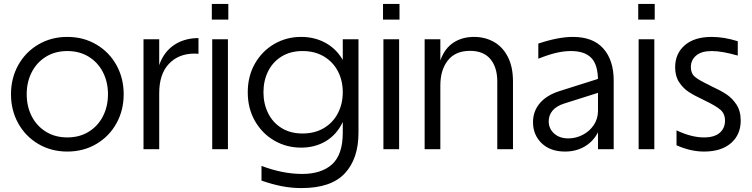

<svg xmlns="http://www.w3.org/2000/svg" viewBox="-20 -760 3833 978"><path d="M610 -280Q610 -198 573 -131.5Q536 -65 470.5 -26.5Q405 12 323 12Q241 12 175.5 -26.5Q110 -65 73 -131.5Q36 -198 36 -280Q36 -362 73 -428.5Q110 -495 175.5 -533.5Q241 -572 323 -572Q405 -572 470.5 -533.5Q536 -495 573 -428.5Q610 -362 610 -280ZM323 -60Q385 -60 432 -89Q479 -118 504.5 -168Q530 -218 530 -280Q530 -342 504.5 -392Q479 -442 432 -471Q385 -500 323 -500Q261 -500 214 -471Q167 -442 141.5 -392Q116 -342 116 -280Q116 -218 141.5 -168Q167 -118 214 -89Q261 -60 323 -60Z M791 -560V-360V-350V0H711V-560ZM991 -566V-486Q984 -487 971 -487Q890 -487 840.5 -435Q791 -383 791 -285L779 -345Q779 -413 806 -463Q833 -513 881 -539.5Q929 -566 991 -566Z M1141 -560V0H1061V-560ZM1143 -740V-660H1059V-740Z M1516 198Q1464 198 1415.5 188.5Q1367 179 1312 160V85Q1420 126 1519 126Q1618 126 1672 76.5Q1726 27 1726 -84V-173L1746 -290L1726 -380V-560H1806V-84Q1806 49 1736 123.5Q1666 198 1516 198ZM1514 -8Q1439 -8 1377 -44Q1315 -80 1278.5 -144Q1242 -208 1242 -290Q1242 -372 1278.5 -436Q1315 -500 1377 -536Q1439 -572 1514 -572Q1585 -572 1642 -539.5Q1699 -507 1732.5 -443Q1766 -379 1766 -290H1756Q1756 -200 1725 -136.5Q1694 -73 1639 -40.5Q1584 -8 1514 -8ZM1521 -500Q1459 -500 1414 -472Q1369 -444 1345.5 -396.5Q1322 -349 1322 -290Q1322 -232 1345.5 -184Q1369 -136 1414 -108Q1459 -80 1521 -80Q1584 -80 1630.5 -108Q1677 -136 1701.5 -184Q1726 -232 1726 -290Q1726 -349 1701.5 -396.5Q1677 -444 1630.5 -472Q1584 -500 1521 -500Z M2013 -560V0H1933V-560ZM2015 -740V-660H1931V-740Z M2223 -560V-390V-380V0H2143V-560ZM2395 -572Q2450 -572 2495 -547Q2540 -522 2566.5 -471Q2593 -420 2593 -345V0H2513V-345Q2513 -417 2478 -459Q2443 -501 2374 -501Q2300 -501 2261.5 -452.5Q2223 -404 2223 -325L2209 -355Q2209 -426 2232.5 -475Q2256 -524 2298 -548Q2340 -572 2395 -572Z M3051 -295 2855 -233Q2814 -220 2794.5 -196.5Q2775 -173 2775 -142Q2775 -105 2802.5 -80Q2830 -55 2875 -55Q2913 -55 2948 -73Q2983 -91 3004.5 -123Q3026 -155 3026 -195V-349Q3026 -430 2992 -465Q2958 -500 2888 -500Q2853 -500 2814 -491Q2775 -482 2722 -461V-538Q2824 -572 2898 -572Q3001 -572 3053.5 -512.5Q3106 -453 3106 -350V0H3026V-119L3038 -180H3047Q3047 -124 3023 -80.5Q2999 -37 2956 -12.5Q2913 12 2858 12Q2783 12 2739 -30.5Q2695 -73 2695 -138Q2695 -193 2729.5 -234Q2764 -275 2830 -296L3051 -366Z M3313 -560V0H3233V-560ZM3315 -740V-660H3231V-740Z M3426 -20V-96Q3464 -78 3499 -69Q3534 -60 3566 -60Q3619 -60 3646 -83.5Q3673 -107 3673 -145Q3673 -181 3649.5 -201Q3626 -221 3572 -247L3564 -251Q3517 -273 3488.5 -291.5Q3460 -310 3439.5 -341Q3419 -372 3419 -417Q3419 -487 3468 -529.5Q3517 -572 3605 -572Q3668 -572 3738 -550V-477Q3699 -488 3666 -494Q3633 -500 3605 -500Q3553 -500 3526 -477Q3499 -454 3499 -418Q3499 -386 3520 -368.5Q3541 -351 3592 -327L3599 -323Q3649 -300 3679 -280.5Q3709 -261 3731 -228Q3753 -195 3753 -146Q3753 -74 3703.5 -31Q3654 12 3566 12Q3498 12 3426 -20Z"/></svg>

Font: TASA Explorer VF
Style: Regular
Weight: 400
Designer: Weizhong Zhang
Foundry: Local Remote
Version: Version 1.000;Glyphs 3.2 (3192)